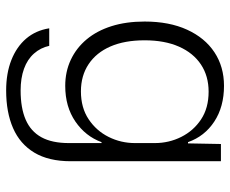

<svg xmlns="http://www.w3.org/2000/svg" viewBox="-82 -489 748 624"><g transform="rotate(90 292.0 -177.0)"><path d="M274 177Q218 177 175 160Q132 143 105.5 112Q79 81 72 37H129Q135 65 154 86.5Q173 108 203.5 119Q234 130 274 130Q331 130 369 113.5Q407 97 426 62.5Q445 28 445 -27V-133H442Q423 -81 375 -48Q327 -15 259 -15Q213 -15 174.5 -33Q136 -51 108 -84.5Q80 -118 65 -165.5Q50 -213 50 -273Q50 -353 76.5 -411Q103 -469 150 -500Q197 -531 259 -531Q327 -531 375 -499.5Q423 -468 442 -414H446L448 -521H504V-33Q504 39 476 85.5Q448 132 396.5 154.5Q345 177 274 177ZM277 -66Q330 -66 367.5 -91Q405 -116 425 -156Q445 -196 445 -242V-306Q445 -352 425 -392Q405 -432 368 -456.5Q331 -481 278 -481Q227 -481 189.5 -456Q152 -431 131.5 -384.5Q111 -338 111 -273Q111 -208 131 -162Q151 -116 188.5 -91Q226 -66 277 -66Z"/></g></svg>

Font: Mona Sans Light
Style: Regular
Weight: 300
Designer: Deni Anggara
Foundry: GitHub
Version: Version 2.000